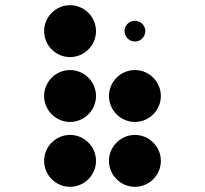

<svg xmlns="http://www.w3.org/2000/svg" viewBox="-20 -670 790 740"><path d="M150 -550C150 -495 195 -450 250 -450C305 -450 350 -495 350 -550C350 -605 305 -650 250 -650C195 -650 150 -605 150 -550ZM150 -300C150 -245 195 -200 250 -200C305 -200 350 -245 350 -300C350 -355 305 -400 250 -400C195 -400 150 -355 150 -300ZM150 -50C150 5 195 50 250 50C305 50 350 5 350 -50C350 -105 305 -150 250 -150C195 -150 150 -105 150 -50ZM460 -550C460 -528 478 -510 500 -510C522 -510 540 -528 540 -550C540 -572 522 -590 500 -590C478 -590 460 -572 460 -550ZM400 -300C400 -245 445 -200 500 -200C555 -200 600 -245 600 -300C600 -355 555 -400 500 -400C445 -400 400 -355 400 -300ZM400 -50C400 5 445 50 500 50C555 50 600 5 600 -50C600 -105 555 -150 500 -150C445 -150 400 -105 400 -50Z"/></svg>

Font: APH Braille Shadows
Style: Regular
Weight: 400
Designer: M R Gray
Version: Version 1.1